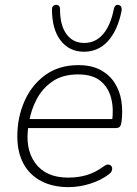

<svg xmlns="http://www.w3.org/2000/svg" viewBox="-20 -759 563 787"><path d="M261 8Q196 8 148.5 -17Q101 -42 76 -88.5Q51 -135 51 -200Q51 -277 80 -343.5Q109 -410 165 -451Q221 -492 301 -492Q355 -492 391.5 -472.5Q428 -453 449.5 -420Q471 -387 477.5 -345Q484 -303 478 -259Q476 -245 471 -239.5Q466 -234 453 -234H80L86 -271H458L439 -259Q447 -313 435.5 -357Q424 -401 391.5 -427.5Q359 -454 300 -454Q237 -454 195.5 -425.5Q154 -397 131 -353.5Q108 -310 100 -264L97 -246Q81 -150 124.5 -90.5Q168 -31 259 -31Q301 -31 336 -41.5Q371 -52 405 -77Q414 -84 421 -84.5Q428 -85 433 -81.5Q438 -78 439.5 -72Q441 -66 438 -58.5Q435 -51 427 -45Q394 -20 349.5 -6Q305 8 261 8ZM324 -547Q264 -547 228.5 -593Q193 -639 193 -721Q193 -729 197 -733.5Q201 -738 208 -739Q216 -740 221 -735.5Q226 -731 226 -722Q226 -655 252.5 -619Q279 -583 325 -583Q372 -583 403 -619.5Q434 -656 447 -724Q449 -732 453.5 -736Q458 -740 465 -739Q473 -738 476.5 -731Q480 -724 478 -713Q462 -634 422.5 -590.5Q383 -547 324 -547Z"/></svg>

Font: Nunito Variable Extra Light
Style: Italic
Weight: 200
Italic angle: -9°
Designer: Vernon Adams
Foundry: Vernon Adams
Version: Version 3.602